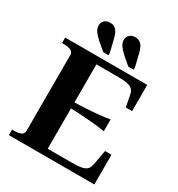

<svg xmlns="http://www.w3.org/2000/svg" viewBox="-214 -1071 1122 1210"><g transform="rotate(30 347.0 -466.5)"><path d="M488 -849 508 -767V-750H469L412 -799Q386 -823 373 -842Q360 -861 360 -882Q360 -904 375 -918.5Q390 -933 415 -933Q435 -933 449 -924Q463 -915 472.5 -896.5Q482 -878 488 -849ZM305 -849 325 -767V-750H287L229 -799Q203 -823 190 -842Q177 -861 177 -882Q177 -904 192 -918.5Q207 -933 232 -933Q252 -933 266 -924Q280 -915 289.5 -896.5Q299 -878 305 -849ZM655 -216V0H33V-40H47Q76 -40 96 -48Q116 -56 116 -80V-630Q116 -654 95.5 -662Q75 -670 47 -670H33V-710H630V-519H584L568 -602Q564 -626 551 -639Q538 -652 513 -657Q488 -662 448 -662H288V-48H460Q494 -48 517.5 -50.5Q541 -53 555.5 -60Q570 -67 577.5 -79Q585 -91 589 -110L608 -216ZM267 -384Q322 -386 368.5 -388.5Q415 -391 456.5 -395Q498 -399 539 -406V-320Q498 -327 456.5 -331Q415 -335 368.5 -338Q322 -341 267 -342Z"/></g></svg>

Font: Roboto Serif 120pt Expanded SemiBold
Style: Regular
Weight: 600
Width: 7
Designer: Greg Gazdowicz
Foundry: Commercial Type
Version: Version 1.008